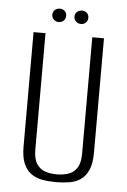

<svg xmlns="http://www.w3.org/2000/svg" viewBox="-52 -734 518 785"><g transform="rotate(5 207.5 -342.0)"><path d="M208 12Q178 12 152 7.5Q126 3 106 -11Q86 -25 74.5 -51.5Q63 -78 63 -121V-591H112V-113Q112 -75 125.5 -54.5Q139 -34 160.5 -27Q182 -20 208 -20Q233 -20 255 -27Q277 -34 290.5 -54.5Q304 -75 304 -113V-591H352V-121Q352 -78 340.5 -51.5Q329 -25 309.5 -11Q290 3 263.5 7.5Q237 12 208 12ZM162 -641Q150 -641 141.5 -649Q133 -657 133 -669Q133 -681 141.5 -688.5Q150 -696 162 -696Q174 -696 182 -688.5Q190 -681 190 -669Q190 -657 182 -649Q174 -641 162 -641ZM253 -641Q241 -641 232.5 -649Q224 -657 224 -669Q224 -681 232.5 -688.5Q241 -696 253 -696Q265 -696 273 -688.5Q281 -681 281 -669Q281 -657 273 -649Q265 -641 253 -641Z"/></g></svg>

Font: Alumni Sans Thin Light
Style: Regular
Weight: 300
Version: Version 1.018